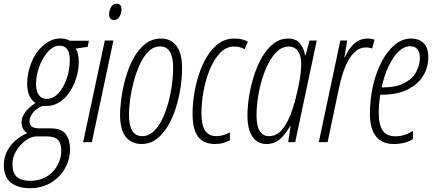

<svg xmlns="http://www.w3.org/2000/svg" viewBox="-84 -741 2270 1001"><path d="M77.1 240.2Q10.7 241.2 -27.1 211.4Q-64.9 181.6 -64 116.7Q-63 64.9 -31 21.5Q1 -22 58.6 -47.4Q43.5 -55.2 35.9 -70.3Q28.3 -85.4 28.3 -103.5Q28.3 -126.5 44.9 -152.3Q61.5 -178.2 101.1 -204.1Q81.5 -215.8 69.6 -241.2Q57.6 -266.6 57.6 -305.2Q57.6 -356.9 77.9 -410.4Q98.1 -463.9 135.7 -498.5Q155.3 -518.1 179.7 -529.3Q204.1 -540.5 231 -540.5Q248.5 -540.5 260.5 -536.9Q272.5 -533.2 279.8 -528.8H379.4L373 -496.6L311 -487.8Q318.8 -475.6 322.8 -457.3Q326.7 -439 326.7 -418Q326.7 -375.5 312.5 -331.3Q298.3 -287.1 273.4 -253.4Q252 -224.1 222.7 -206.3Q193.4 -188.5 158.2 -188.5Q152.3 -188.5 143.8 -188.5Q135.3 -188.5 130.9 -186Q98.6 -170.4 84.2 -148.9Q69.8 -127.4 69.8 -109.9Q69.8 -87.9 85.9 -78.6Q96.2 -72.8 113.8 -71.8H178.2Q238.3 -71.8 259.8 -40.8Q281.2 -9.8 281.2 37.1Q281.2 83 261.7 123.8Q242.2 164.6 210 190.9Q183.1 214.8 148.4 227.3Q113.8 239.7 77.1 240.2ZM159.7 -225.6Q192.9 -225.6 219.5 -253.9Q246.1 -282.2 262.5 -327.6Q278.8 -373 279.8 -423.8Q280.3 -443.4 277.3 -458.7Q274.4 -474.1 266.1 -484.9Q252.4 -502.9 225.6 -502.9Q201.7 -502.9 179.9 -484.6Q158.2 -466.3 141.1 -437Q124 -407.7 114.3 -373.8Q104.5 -339.8 104 -308.6Q103 -270.5 115.7 -250Q130.4 -225.6 159.7 -225.6ZM79.1 201.7Q108.9 201.2 137 190.2Q165 179.2 186.5 158.7Q208 138.7 221.7 107.9Q235.4 77.1 235.4 45.4Q235.4 28.3 231.9 13.9Q228.5 -0.5 218.3 -11.7Q203.1 -28.3 165 -29.8H106.4Q79.6 -29.8 50.3 -8.8Q21 12.2 1 44.9Q-19 77.6 -19 113.8Q-19 164.6 7.1 183.8Q33.2 203.1 79.1 201.7Z M510.3 -636.7Q484.9 -636.7 484.9 -666Q484.9 -685.1 494.4 -703.1Q503.9 -721.2 524.4 -721.2Q549.3 -721.2 549.3 -691.9Q549.3 -672.4 539.3 -654.5Q529.3 -636.7 510.3 -636.7ZM349.6 0 462.4 -529.8H507.3L395 0Z M654.3 9.8Q602.1 9.8 572 -27.3Q542 -64.5 542 -142.6Q542 -180.7 549.1 -231.9Q556.2 -283.2 571.5 -336.9Q586.9 -390.6 611.8 -436.8Q636.7 -482.9 672.4 -511.5Q708 -540 755.9 -540Q807.1 -540 836.2 -501.7Q865.2 -463.4 865.2 -385.7Q865.2 -338.4 857.2 -284.4Q849.1 -230.5 832.8 -178.5Q816.4 -126.5 791.3 -84Q766.1 -41.5 731.9 -15.9Q697.8 9.8 654.3 9.8ZM657.7 -31.2Q690.4 -31.2 716.3 -55.4Q742.2 -79.6 761.5 -119.1Q780.8 -158.7 793.5 -206.1Q806.2 -253.4 812.5 -300.8Q818.8 -348.1 818.8 -386.7Q818.8 -499 751 -499Q716.8 -499 690.4 -472.9Q664.1 -446.8 644.8 -404.8Q625.5 -362.8 612.8 -314.5Q600.1 -266.1 594.2 -220.5Q588.4 -174.8 588.4 -142.6Q588.4 -31.2 657.7 -31.2Z M1036.6 9.8Q978.5 9.8 949.2 -27.8Q919.9 -65.4 919.9 -148.9Q919.9 -195.8 928.2 -249.3Q936.5 -302.7 953.4 -354Q970.2 -405.3 996.1 -447.5Q1022 -489.7 1057.1 -514.9Q1092.3 -540 1137.7 -540Q1180.7 -540 1208.5 -523.9L1191.4 -484.4Q1166.5 -498.5 1137.2 -498.5Q1095.2 -498.5 1063.5 -465.3Q1031.7 -432.1 1010 -379.2Q988.3 -326.2 977.3 -266.1Q966.3 -206.1 966.3 -152.8Q966.3 -86.9 985.8 -59.1Q1005.4 -31.2 1044.4 -31.2Q1062 -31.2 1079.8 -36.4Q1097.7 -41.5 1114.7 -50.8V-9.3Q1100.1 -1.5 1080.1 4.2Q1060.1 9.8 1036.6 9.8Z M1306.2 9.8Q1258.3 9.8 1232.2 -28.3Q1206.1 -66.4 1206.1 -138.7Q1206.1 -184.6 1214.6 -238.5Q1223.1 -292.5 1240 -345.7Q1256.8 -398.9 1282.2 -442.9Q1307.6 -486.8 1341.8 -513.4Q1376 -540 1418.5 -540Q1457 -540 1478.5 -515.9Q1500 -491.7 1506.3 -453.1H1509.3L1529.8 -529.8H1567.4L1455.1 0H1418.5L1431.2 -84.5H1429.2Q1404.3 -40.5 1375.2 -15.4Q1346.2 9.8 1306.2 9.8ZM1317.4 -31.2Q1355 -31.2 1381.6 -59.8Q1408.2 -88.4 1426.8 -134Q1445.3 -179.7 1458 -230Q1470.2 -278.8 1478.3 -324.5Q1486.3 -370.1 1486.3 -409.2Q1486.3 -450.2 1469.2 -474.4Q1452.1 -498.5 1420.9 -498.5Q1389.2 -498.5 1362.8 -474.6Q1336.4 -450.7 1315.9 -411.4Q1295.4 -372.1 1281.5 -324.7Q1267.6 -277.3 1260.5 -229.7Q1253.4 -182.1 1253.4 -142.1Q1253.4 -83.5 1270.5 -57.4Q1287.6 -31.2 1317.4 -31.2Z M1578.1 0 1690.4 -529.8H1726.1L1711.4 -440.9H1713.4Q1733.9 -488.3 1763.4 -514.2Q1793 -540 1832.5 -540Q1853 -540 1868.7 -533.7L1856 -487.8Q1842.8 -493.7 1824.7 -493.7Q1793.5 -493.7 1770.3 -474.1Q1747.1 -454.6 1730.2 -422.9Q1713.4 -391.1 1701.9 -353.8Q1690.4 -316.4 1683.1 -281.2L1624 0Z M1968.3 9.8Q1908.7 9.8 1876.7 -29.3Q1844.7 -68.4 1844.7 -146.5Q1844.7 -226.6 1861.6 -297.9Q1878.4 -369.1 1908 -423.6Q1937.5 -478 1976.3 -509Q2015.1 -540 2059.1 -540Q2099.6 -540 2124.3 -516.6Q2148.9 -493.2 2148.9 -442.4Q2148.9 -391.1 2122.6 -346.7Q2096.2 -302.2 2042.2 -274.7Q1988.3 -247.1 1905.3 -247.1H1898.9Q1890.6 -203.1 1890.6 -152.8Q1890.6 -88.9 1911.9 -59.6Q1933.1 -30.3 1978 -30.3Q2002.4 -30.3 2024.4 -37.4Q2046.4 -44.4 2068.8 -58.1V-15.6Q2049.3 -3.4 2024.2 3.2Q1999 9.8 1968.3 9.8ZM1905.8 -285.2H1910.2Q1980 -285.2 2022.9 -307.4Q2065.9 -329.6 2085.4 -365.2Q2105 -400.9 2105 -440.4Q2105 -468.3 2092.5 -484.1Q2080.1 -500 2054.2 -500Q2022.5 -500 1993.4 -471.7Q1964.4 -443.4 1941.4 -394.5Q1918.5 -345.7 1905.8 -285.2Z"/></svg>

Font: Open Sans Condensed Light
Style: Italic
Weight: 300
Width: 3
Italic angle: -12°
Designer: Monotype Design Team
Foundry: Monotype Imaging Inc.
Version: Version 3.000; ttfautohint (v1.8.4)